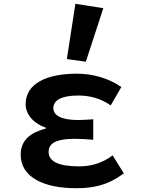

<svg xmlns="http://www.w3.org/2000/svg" viewBox="-20 -977 740 1011"><path d="M332 -666 432 -652 524 -934 377 -957ZM89 -162C89 -47 205 14 381 14C471 14 547 -1 632 -64L573 -159C513 -113 450 -101 396 -101C284 -101 236 -129 236 -177C236 -225 280 -246 374 -246C404 -246 437 -244 471 -241V-349C443 -347 416 -345 391 -345C305 -345 261 -368 261 -408C261 -449 303 -474 392 -474C453 -474 510 -459 563 -422L619 -519C552 -565 468 -589 386 -589C228 -589 115 -539 115 -428C115 -379 151 -329 221 -305V-300C142 -279 89 -241 89 -162Z"/></svg>

Font: Kawkab Mono
Style: Bold
Weight: 700
Monospace: yes
Designer: Abdullah Arif
Foundry: Abdullah Arif
Version: Version 1.000;PS 000.500;hotconv 1.0.88;makeotf.lib2.5.64775